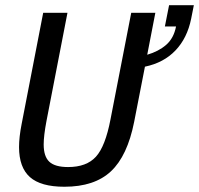

<svg xmlns="http://www.w3.org/2000/svg" viewBox="-20 -708 765 738"><path d="M545.9 -497.6Q589.4 -510.3 618.7 -535.6Q647.9 -561 656.7 -606.4H613.8L629.9 -688H725.1L714.8 -636.2Q699.7 -561.5 654.5 -514.2Q609.4 -466.8 537.1 -451.7L495.6 -239.3Q469.7 -108.9 406.5 -49.6Q343.3 9.8 227.5 9.8Q136.7 9.8 95 -27.3Q53.2 -64.5 53.2 -142.6Q53.2 -180.7 63 -230.5L146 -658.7H239.3L158.7 -243.2Q147.9 -186.5 147.9 -152.8Q147.9 -106.4 169.7 -86.2Q191.4 -65.9 241.7 -65.9Q312.5 -65.9 348.6 -105.5Q384.8 -145 404.8 -249.5L484.4 -658.7H577.1Z"/></svg>

Font: Cousine
Style: Italic
Weight: 400
Italic angle: -12°
Monospace: yes
Designer: Steve Matteson
Foundry: Monotype Imaging Inc.
Version: Version 1.21